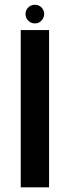

<svg xmlns="http://www.w3.org/2000/svg" viewBox="-20 -804 316 824"><path d="M69 0H190.5V-675H69ZM130 -703.5Q146.5 -703.5 158 -715.5Q169.5 -727.5 169.5 -744Q169.5 -760.5 158 -772Q146.5 -783.5 130 -783.5Q113 -783.5 101.2 -772Q89.5 -760.5 89.5 -744Q89.5 -727 101.5 -715.2Q113.5 -703.5 130 -703.5Z"/></svg>

Font: Anybody Thin Medium
Style: Regular
Weight: 500
Version: Version 1.113;gftools[0.9.25]